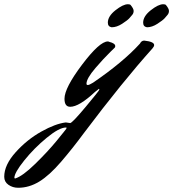

<svg xmlns="http://www.w3.org/2000/svg" viewBox="-303 -515 819 908"><path d="M379 -323Q426 -318 426 -302Q426 -295 418 -286Q277 -129 94 114Q41 186 -14 250Q-69 314 -117 343.5Q-165 373 -217 373Q-243 373 -263 359Q-283 345 -283 321Q-283 265 -229 205Q-175 145 -108 107.5Q-41 70 8 64L29 67Q39 66 102.5 -10Q166 -86 166.5 -90.5Q167 -95 165 -95L146 -80Q71 -10 29 -10Q2 -10 2 -48Q2 -99 85 -209Q168 -319 207 -319Q210 -319 214 -317Q242 -310 242 -297Q242 -292 239.5 -289.5Q237 -287 219.5 -270Q202 -253 185 -234.5Q168 -216 149 -194Q106 -144 106 -119Q106 -113 112.5 -113Q119 -113 137 -124Q279 -221 359 -309Q366 -323 379 -323ZM-231 329Q-196 318 -137 260.5Q-78 203 -36 152L6 100Q12 92 12 90Q12 88 9 88Q-23 88 -82.5 137Q-142 186 -188.5 244Q-235 302 -235 326Q-235 329 -231 329ZM302 -495Q312 -495 315 -491Q329 -474 329 -463.5Q329 -453 323 -445.5Q317 -438 308.5 -428.5Q300 -419 274.5 -402.5Q249 -386 225 -386Q207 -389 207 -408Q207 -438 243 -466.5Q279 -495 302 -495ZM469 -495Q479 -495 482 -491Q496 -474 496 -463.5Q496 -453 490 -445.5Q484 -438 475.5 -428.5Q467 -419 441.5 -402.5Q416 -386 392 -386Q374 -389 374 -408Q374 -438 410 -466.5Q446 -495 469 -495Z"/></svg>

Font: Mr Dafoe
Style: Regular
Weight: 400
Designer: Alejandro Paul
Foundry: Alejandro Paul
Version: Version 1.000